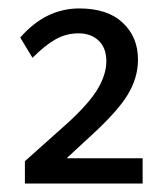

<svg xmlns="http://www.w3.org/2000/svg" viewBox="-20 -895 392 455"><path d="M168 -875Q235 -875 271 -841Q307 -807 307 -754Q307 -710 282 -669.5Q257 -629 193 -571L139 -521V-520H318V-460H39V-513L142 -605Q192 -651 212 -685Q232 -719 232 -750Q232 -781 214 -798.5Q196 -816 166 -816Q137 -816 112 -802Q87 -788 57 -758L28 -806Q88 -875 168 -875Z"/></svg>

Font: Martel Sans
Style: Regular
Weight: 400
Designer: Dan Reynolds and Mathieu Réguer
Foundry: Dan Reynolds and Mathieu Réguer
Version: Version 1.002; ttfautohint (v1.1) -l 5 -r 5 -G 72 -x 0 -D la